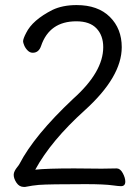

<svg xmlns="http://www.w3.org/2000/svg" viewBox="-20 -733 540 757"><path d="M74 4Q56 4 45 -12.5Q34 -29 34 -44Q34 -51 38 -59Q42 -67 47.5 -73.5Q53 -80 57 -87Q115 -199 268 -343Q387 -449 387 -547Q387 -593 360.5 -621Q334 -649 281 -649Q175 -649 142 -552Q133 -525 109 -525Q98 -525 89 -534Q80 -543 75.5 -554Q71 -565 71 -570Q71 -580 83 -603Q108 -654 187 -694Q227 -713 282 -713Q366 -713 413 -666.5Q460 -620 460 -547Q460 -430 314 -298Q181 -178 119 -64Q165 -69 273 -69L381 -68L440 -69Q454 -69 464 -50.5Q474 -32 474 -17Q474 1 457 1Q448 1 426 -2Q391 -7 317 -7Q173 -7 133 -4Q109 -2 79 4Z"/></svg>

Font: LXGW WenKai Mono Lite
Style: Regular
Weight: 400
Monospace: yes
Designer: LXGW / Fontworks Inc.
Foundry: LXGW / Fontworks Inc.
Version: Version 1.520; June 14, 2025